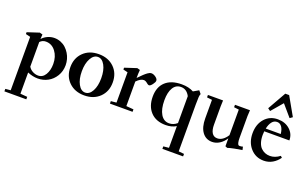

<svg xmlns="http://www.w3.org/2000/svg" viewBox="-101 -1216 3171 1974"><g transform="rotate(20 1484.5 -229.5)"><path d="M21 252.9V225.6L78.1 220.2V-364.3L27.3 -376.5V-396.5L156.7 -439L188.5 -430.2Q185.5 -400.9 185.1 -379.4Q212.4 -409.2 247.6 -424.1Q282.7 -439 317.9 -439Q354.5 -439 387.5 -425.8Q420.4 -412.6 444.3 -390.4Q468.3 -368.2 485.8 -339.6Q503.4 -311 512.2 -278.8Q521 -246.6 521 -214.8Q521 -148.4 489 -95.7Q457 -43 406.2 -15.6Q355.5 11.7 296.9 11.7Q241.7 11.7 184.1 -12.7V219.2L260.7 225.6V252.9ZM248 -374Q210.4 -374 184.1 -346.2V-77.1Q199.7 -49.8 229.2 -33.9Q258.8 -18.1 289.6 -18.1Q339.8 -18.1 368.4 -65.7Q397 -113.3 397 -182.6Q397 -263.2 355.2 -318.6Q313.5 -374 248 -374Z M572.8 -213.9Q572.8 -314 637 -376.5Q701.2 -439 804.7 -439Q907.7 -439 972.2 -376.5Q1036.6 -314 1036.6 -213.4Q1036.6 -113.3 972.2 -50.8Q907.7 11.7 804.7 11.7Q701.7 11.7 637.2 -50.8Q572.8 -113.3 572.8 -213.9ZM728.3 -73.7Q758.3 -19 804.7 -19Q851.1 -19 880.9 -73.7Q910.6 -128.4 910.6 -213.9Q910.6 -299.3 880.9 -354Q851.1 -408.7 804.7 -408.7Q758.3 -408.7 728.3 -354Q698.2 -299.3 698.2 -213.9Q698.2 -128.4 728.3 -73.7Z M1083.5 0V-26.9L1143.6 -32.7V-364.3L1093.8 -376.5V-396.5L1223.6 -439L1254.9 -430.2Q1251 -391.1 1251 -347.7V-341.3Q1307.6 -400.9 1339.4 -423.3Q1360.8 -439 1378.9 -439Q1401.9 -439 1426.5 -421.1Q1451.2 -403.3 1451.2 -383.8Q1451.2 -367.7 1430.9 -340.8Q1410.6 -314 1395.5 -314Q1386.2 -314 1373 -325.2Q1349.1 -346.7 1329.6 -346.7Q1293.9 -346.7 1251 -302.2V-33.7L1331.1 -26.9V0Z M1749.5 252.9V225.6L1809.6 219.7V-18.1Q1762.7 11.7 1694.8 11.7Q1590.3 11.7 1531.2 -50.5Q1472.2 -112.8 1472.2 -218.8Q1472.2 -324.2 1534.7 -381.6Q1597.2 -439 1711.4 -439Q1788.6 -439 1841.8 -409.2L1899.9 -442.9L1926.3 -410.6Q1919.9 -398.9 1918 -374.5Q1916 -350.1 1916 -293.5V219.7L1976.1 225.6V252.9ZM1722.7 -17.1Q1771 -17.1 1809.6 -51.3V-345.2Q1775.9 -410.6 1712.9 -410.6Q1657.7 -410.6 1627.7 -361.1Q1597.7 -311.5 1597.7 -224.6Q1597.7 -127.9 1630.9 -72.5Q1664.1 -17.1 1722.7 -17.1Z M2203.6 11.2Q2135.3 11.2 2095.7 -42.5Q2056.2 -96.2 2056.2 -192.4V-395L2000 -401.4V-428.2H2165.5Q2163.1 -394 2163.1 -363.3V-162.6Q2163.1 -104 2182.9 -72.8Q2202.6 -41.5 2241.2 -41.5Q2301.8 -41.5 2349.6 -115.2V-395L2295.9 -401.4V-428.2H2460Q2456.5 -390.1 2456.5 -363.3V-122.6Q2456.5 -92.3 2460.9 -74.5Q2465.3 -56.6 2470.9 -51.5Q2476.6 -46.4 2484.9 -46.4Q2502.4 -46.4 2520 -51.8L2527.8 -17.1Q2491.2 -12.2 2442.1 -2.2Q2393.1 7.8 2372.1 15.6L2349.6 6.3V-80.6Q2322.3 -37.1 2283.9 -12.9Q2245.6 11.2 2203.6 11.2Z M2656.7 -491.2 2628.9 -511.7 2742.7 -712.4H2785.2L2898.9 -511.7L2870.1 -491.2L2763.2 -615.7ZM2768.1 11.2Q2679.7 11.2 2622.6 -52.7Q2565.4 -116.7 2565.4 -215.8Q2565.4 -314.9 2620.4 -377Q2675.3 -439 2763.2 -439Q2842.8 -439 2894.8 -392.3Q2946.8 -345.7 2946.8 -274.9H2671.9Q2669.4 -252 2669.4 -234.4Q2669.4 -187.5 2680.9 -152.3Q2692.4 -117.2 2712.6 -96.9Q2732.9 -76.7 2757.6 -66.7Q2782.2 -56.6 2811.5 -56.6Q2867.2 -56.6 2918.9 -96.2L2935.5 -81.1Q2905.8 -38.6 2863 -13.7Q2820.3 11.2 2768.1 11.2ZM2764.6 -410.6Q2730 -410.6 2708.3 -381.8Q2686.5 -353 2676.8 -306.6H2840.8Q2835.4 -357.4 2815.4 -384Q2795.4 -410.6 2764.6 -410.6Z"/></g></svg>

Font: Elstob 14pt SemiBold
Style: Regular
Weight: 600
Designer: Peter S. Baker
Version: Version 1.015